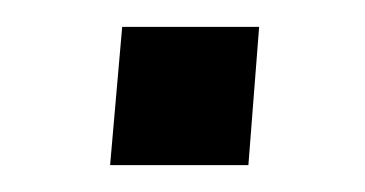

<svg xmlns="http://www.w3.org/2000/svg" viewBox="-20 -340 272 143"><path d="M173 -320 165 -217H62L71 -320Z"/></svg>

Font: Muli
Style: Italic
Weight: 400
Italic angle: -4.541°
Designer: Vernon Adams
Foundry: Vernon Adams
Version: Version 2.001